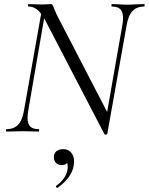

<svg xmlns="http://www.w3.org/2000/svg" viewBox="-20 -645 729 941"><path d="M120 -613Q117 -613 117 -619Q117 -625 120 -625L154 -624Q165 -623 185 -623Q201 -623 212 -624Q223 -625 228 -625Q234 -625 237 -621.5Q240 -618 244 -606Q252 -586 258 -573L513 -81L506 10Q506 12 503.5 13.5Q501 15 498 15Q492 15 491 11L203 -543Q182 -582 162.5 -597.5Q143 -613 120 -613ZM12 -12Q48 -12 69 -34Q90 -56 98 -106L186 -602L204 -600L119 -106Q115 -86 115 -67Q115 -38 128 -25Q141 -12 170 -12Q172 -12 172 -6Q172 0 170 0Q149 0 137 -1L91 -2L48 -1Q35 0 12 0Q9 0 9 -6Q9 -12 12 -12ZM493 -27 579 -518Q583 -538 583 -557Q583 -586 570 -599.5Q557 -613 529 -613Q526 -613 526 -619Q526 -625 529 -625L559 -624Q587 -622 607 -622Q623 -622 651 -624L687 -625Q689 -625 689 -619Q689 -613 687 -613Q650 -613 629 -590.5Q608 -568 600 -518L506 10ZM261 276Q257 276 255 271.5Q253 267 256 265Q283 246 297.5 222Q312 198 312 172Q312 156 305.5 147.5Q299 139 289 137L317 127Q318 145 308.5 154.5Q299 164 283 164Q264 164 254 153Q244 142 244 125Q244 107 256 96.5Q268 86 290 86Q314 86 328.5 102.5Q343 119 343 147Q343 217 263 275Z"/></svg>

Font: Cormorant Garamond
Style: Italic
Weight: 400
Italic angle: -10°
Designer: Christian Thalmann (Catharsis Fonts)
Foundry: Catharsis Fonts
Version: Version 4.000